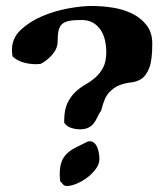

<svg xmlns="http://www.w3.org/2000/svg" viewBox="-20 -615 556 643"><path d="M319 -245Q311 -234 306 -222.5Q301 -211 294 -202Q287 -193 276 -187.5Q265 -182 247 -182Q232 -182 217.5 -187Q203 -192 195 -204V-210Q195 -247 205.5 -269Q216 -291 231.5 -306Q247 -321 265.5 -331.5Q284 -342 299.5 -355.5Q315 -369 325.5 -389Q336 -409 336 -442Q336 -460 332 -478.5Q328 -497 318.5 -512.5Q309 -528 293 -538Q277 -548 253 -548Q227 -548 211.5 -545Q196 -542 187.5 -534Q179 -526 176 -512Q173 -498 173 -476Q173 -453 155.5 -432.5Q138 -412 116 -401L100 -400Q79 -400 58 -406Q37 -412 22 -426Q21 -431 20.5 -437Q20 -443 20 -448Q20 -487 49 -514.5Q78 -542 119.5 -560Q161 -578 207 -586.5Q253 -595 287 -595Q321 -595 357 -589.5Q393 -584 422.5 -569.5Q452 -555 471 -530.5Q490 -506 490 -469Q490 -414 480 -388Q470 -362 454.5 -351.5Q439 -341 419.5 -339Q400 -337 381 -330Q362 -323 345.5 -305.5Q329 -288 319 -245ZM281 -142Q290 -142 296.5 -135.5Q303 -129 306.5 -119.5Q310 -110 311.5 -100Q313 -90 313 -83Q313 -66 301.5 -50Q290 -34 273 -21Q256 -8 237 0Q218 8 203 8Q196 8 190.5 2Q185 -4 181 -9L180 -30Q180 -56 186 -72.5Q192 -89 204 -100.5Q216 -112 232.5 -120.5Q249 -129 270 -139Q274 -142 281 -142Z"/></svg>

Font: CAT Altenglisch
Style: Regular
Weight: 400
Designer: Peter Wiegel
Foundry: Peter Wiegel, CAT Fonts
Version: Version 1.000